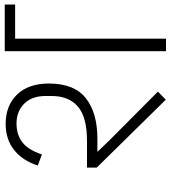

<svg xmlns="http://www.w3.org/2000/svg" viewBox="26 -764 738 831"><g transform="rotate(-90 395.5 -349.0)"><path d="M589 -698H791V-653H643V0H589ZM85 -300V-342H201Q304 -342 349.5 -381.5Q395 -421 395 -495V-521Q395 -581 361.5 -614Q328 -647 276 -647Q228 -647 195 -622Q162 -597 142 -537L94 -555Q116 -622 162 -658Q208 -694 274 -694Q354 -694 401.5 -644.5Q449 -595 449 -507Q449 -397 385.5 -347Q322 -297 211 -297H155L154 -296L204 -244L414 -35L379 -1Z"/></g></svg>

Font: IBM Plex Sans Devanagari Light
Style: Regular
Weight: 300
Designer: Mike Abbink, Paul van der Laan, Pieter van Rosmalen, Erin McLaughlin
Foundry: Bold Monday
Version: Version 1.1